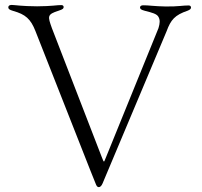

<svg xmlns="http://www.w3.org/2000/svg" viewBox="-20 -754 831 791"><path d="M387.1 17C392.4 17.4 398.8 11 402.7 1.4L411.9 -20.6L666.2 -625C683.9 -672.9 699.9 -691.8 753.6 -710.2C762.1 -713.8 766.7 -717 767 -723C766.7 -729 762.4 -731.9 756.4 -731.5C735.4 -731.9 714.1 -726.6 662.6 -727.3C617.2 -728 589.1 -732.6 571 -732.2C561.8 -732.6 557.2 -728.7 556.8 -723.7C557.2 -717.7 559.3 -714.1 576.7 -709.5C604.8 -702.4 627.5 -697.1 633.5 -683.2C639.6 -671.9 639.2 -658.4 632.8 -637.8L417.3 -107.6L411.9 -94.5C408.7 -86.6 407.7 -85.6 403.4 -96.6L398.8 -108L193.9 -637.8C176.5 -687.1 172.9 -694.6 222.3 -710.2C239.3 -715.6 242.2 -719.1 242.2 -725.1C242.2 -730.5 238.3 -733.3 231.5 -733C215.2 -733.3 194.6 -728.3 132.8 -728C68.9 -728.3 43.7 -733.3 27.7 -733.7C18.8 -733.3 14.2 -730.1 14.2 -723.7C14.2 -717.3 18.1 -713.8 34.8 -708.8C84.2 -695 106.5 -676.5 126.4 -625L341.6 -78.8L349.1 -59.7L356.5 -41.2L373.6 1.4C377.5 11.4 380 16.7 387.1 17Z"/></svg>

Font: Margiela Serif Light
Style: Regular
Weight: 300
Designer: Andreas Faust, Stefan Endress
Version: Version 1.002;FEAKit 1.0